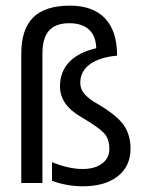

<svg xmlns="http://www.w3.org/2000/svg" viewBox="-20 -651 540 683"><path d="M55.7 -460Q55.7 -546.9 98.1 -588.9Q140.6 -630.9 228.5 -630.9Q310.5 -630.9 353.5 -585.9Q396.5 -541 396.5 -453.1Q334 -447.3 299.8 -422.4Q265.6 -397.5 265.6 -356.4Q265.6 -336.9 276.9 -321.3Q288.1 -305.7 315.4 -288.1L338.9 -274.4Q400.4 -236.3 422.4 -202.6Q444.3 -168.9 444.3 -122.1Q444.3 -59.6 398.9 -23.9Q353.5 11.7 274.4 11.7Q247.1 11.7 219.2 6.8Q191.4 2 165 -7.8V-74.2Q196.3 -61.5 223.1 -55.7Q250 -49.8 273.4 -49.8Q317.4 -49.8 343.3 -69.3Q369.1 -88.9 369.1 -121.1Q369.1 -150.4 356.4 -169.4Q343.8 -188.5 294.9 -218.8L267.6 -235.4Q229.5 -257.8 211.4 -284.7Q193.4 -311.5 193.4 -343.8Q193.4 -395.5 226.1 -430.2Q258.8 -464.8 322.3 -479.5Q321.3 -522.5 296.9 -545.4Q272.5 -568.4 226.6 -568.4Q177.7 -568.4 154.3 -542Q130.9 -515.6 130.9 -459V0H55.7Z"/></svg>

Font: BabelStone Irk Bitig
Style: Regular
Weight: 400
Designer: Andrew West
Foundry: BabelStone
Version: Version 1.03 June 7, 2023